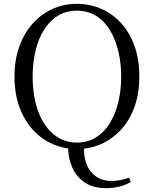

<svg xmlns="http://www.w3.org/2000/svg" viewBox="-20 -765 807 1006"><path d="M538 221Q468 221 424 191Q380 161 358.5 112Q337 63 337 9V-5H421Q415 82 454.5 132.5Q494 183 564 183Q589 183 611 178.5Q633 174 656 166L665 188Q638 205 604 213Q570 221 538 221ZM383 16Q317 16 257.5 -9.5Q198 -35 153 -84Q108 -133 82 -203.5Q56 -274 56 -364Q56 -453 82 -523.5Q108 -594 153 -643.5Q198 -693 257.5 -719Q317 -745 383 -745Q450 -745 509 -719.5Q568 -694 613.5 -645Q659 -596 684.5 -525Q710 -454 710 -364Q710 -275 684.5 -204.5Q659 -134 613.5 -85Q568 -36 509 -10Q450 16 383 16ZM383 -18Q440 -18 483.5 -45.5Q527 -73 556 -120.5Q585 -168 600 -230.5Q615 -293 615 -364Q615 -434 600 -496.5Q585 -559 556 -607Q527 -655 483.5 -682Q440 -709 383 -709Q326 -709 282.5 -682Q239 -655 209.5 -607Q180 -559 165.5 -496.5Q151 -434 151 -364Q151 -293 165.5 -230.5Q180 -168 209.5 -120.5Q239 -73 282.5 -45.5Q326 -18 383 -18Z"/></svg>

Font: Noto Serif JP ExtraLight
Style: Regular
Weight: 400
Version: Version 2.003-H1;hotconv 1.1.1;makeotfexe 2.6.0